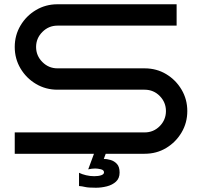

<svg xmlns="http://www.w3.org/2000/svg" viewBox="-20 -720 930 899"><path d="M857 -200Q857 -145 830 -99.5Q803 -54 758 -27Q713 0 657 0H475L466 24Q480 24 497.5 29Q515 34 527.5 47.5Q540 61 540 88Q540 115 523 130.5Q506 146 480.5 152.5Q455 159 429 159Q393 159 378.5 155.5Q364 152 350 151V89Q364 96 383 100.5Q402 105 421 105Q441 105 454 100.5Q467 96 467 87Q467 76 452 72.5Q437 69 426 69Q418 69 409.5 70Q401 71 393 73L420 0H49V-100H657Q699 -100 728 -129.5Q757 -159 757 -200Q757 -241 728 -270.5Q699 -300 657 -300H249Q194 -300 148.5 -327Q103 -354 76 -399.5Q49 -445 49 -500Q49 -555 76 -600.5Q103 -646 148.5 -673Q194 -700 249 -700H807V-600H249Q208 -600 178.5 -570.5Q149 -541 149 -500Q149 -459 178.5 -429.5Q208 -400 249 -400H657Q713 -400 758 -373Q803 -346 830 -300.5Q857 -255 857 -200Z"/></svg>

Font: Bruno Ace
Style: Regular
Weight: 400
Version: Version 1.100; ttfautohint (v1.8.4.7-5d5b);gftools[0.9.27]